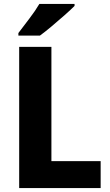

<svg xmlns="http://www.w3.org/2000/svg" viewBox="-20 -951 556 971"><path d="M77 0V-714H240V-136H489V0ZM357 -921Q339 -903 307.5 -875Q276 -847 242 -818.5Q208 -790 182 -771H73V-784Q98 -817 128.5 -857Q159 -897 179 -931H357Z"/></svg>

Font: Noto Sans Sinhala SemiCondensed ExtraBold
Style: Regular
Weight: 800
Width: 4
Designer: Jelle Bosma - Monotype Design Team
Foundry: Monotype Imaging Inc.
Version: Version 2.006; ttfautohint (v1.8.4.7-5d5b)